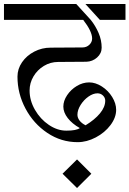

<svg xmlns="http://www.w3.org/2000/svg" viewBox="-34 -709 652 967"><path d="M-14 -689H350L423 -609Q447 -579 462.5 -543Q478 -507 478 -469Q478 -440 455 -419.5Q432 -399 401 -398L259 -397Q220 -397 187 -377Q154 -357 134.5 -324Q115 -291 115 -253Q115 -203 142 -156Q169 -109 212 -80Q255 -51 300 -51Q351 -51 368 -64Q329 -86 307 -114.5Q285 -143 285 -172Q285 -201 304 -229.5Q323 -258 353 -276Q383 -294 415 -294Q447 -294 479 -273.5Q511 -253 531 -220.5Q551 -188 551 -156Q551 -117 522.5 -79Q494 -41 448.5 -17Q403 7 357 7Q274 7 204.5 -39.5Q135 -86 94.5 -162Q54 -238 54 -323Q54 -362 77 -395.5Q100 -429 138.5 -449Q177 -469 221 -469L381 -470Q402 -470 416 -483.5Q430 -497 430 -515Q430 -551 385 -609H-14ZM396 -689H598V-609H469ZM496 -202Q496 -217 484.5 -228Q473 -239 457 -239Q435 -239 411.5 -222.5Q388 -206 372 -180.5Q356 -155 356 -131Q356 -116 366.5 -102Q377 -88 397 -78Q443 -106 469.5 -138Q496 -170 496 -202ZM354 94 426 166 354 238 281 166Z"/></svg>

Font: Amita
Style: Regular
Weight: 400
Designer: Eduardo Rodriguez Tunni, Modular Infotech, Brian J. Bonislawsky
Foundry: Eduardo Rodriguez Tunni, Modular Infotech, Brian J. Bonislawsky
Version: Version 1.004